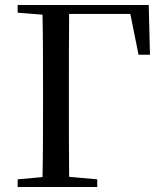

<svg xmlns="http://www.w3.org/2000/svg" viewBox="-20 -752 660 772"><path d="M51 -701 151 -693C153 -593 153 -493 153 -392V-335C153 -238 153 -138 151 -40L51 -31V0H371V-31L258 -41C257 -140 257 -239 257 -335V-392C257 -494 257 -596 258 -696H504L537 -532H583L578 -732H51Z"/></svg>

Font: Source Han Serif CN Medium
Style: Regular
Weight: 500
Designer: Ryoko NISHIZUKA 西塚涼子 (kana & ideographs); Frank Grießhammer (Latin, Greek & Cyrillic); Wenlong ZHANG 张文龙 (bopomofo); San
Foundry: Adobe
Version: Version 2.002;hotconv 1.1.0;makeotfexe 2.6.0